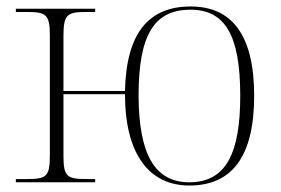

<svg xmlns="http://www.w3.org/2000/svg" viewBox="-20 -563 867 593"><path d="M565 10C696 10 765 -79 765 -267C765 -458 694 -543 569 -543C439 -543 370 -461 366 -282H176V-453C176 -520 189 -526 248 -526H274V-536H29V-526H60C122 -526 134 -520 134 -453V-83C134 -15 122 -10 59 -10H29V0H274V-10H253C187 -10 176 -15 176 -83V-272H366C366 -88 440 10 565 10ZM565 0C456 0 409 -89 408 -267C408 -452 454 -533 568 -533C675 -533 722 -455 722 -267C722 -95 681 0 565 0Z"/></svg>

Font: Noto Serif Display ExtraLight
Style: Regular
Weight: 200
Designer: Monotype Design Team
Foundry: Monotype Imaging Inc.
Version: Version 2.009